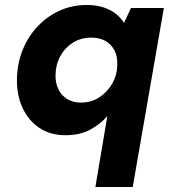

<svg xmlns="http://www.w3.org/2000/svg" viewBox="-20 -531 700 771"><path d="M363 220 411 -65Q384 -33 342.5 -10.5Q301 12 243 12Q182 12 138 -17.5Q94 -47 70.5 -98Q47 -149 48 -213Q49 -276 71 -330.5Q93 -385 131.5 -425.5Q170 -466 220 -488.5Q270 -511 328 -511Q368 -511 397 -501Q426 -491 446 -475Q466 -459 478 -439L506 -499H638L513 220ZM305 -119Q346 -119 378.5 -140Q411 -161 431 -196Q451 -231 451 -273Q452 -305 439.5 -329Q427 -353 403.5 -366.5Q380 -380 347 -380Q306 -380 274 -360.5Q242 -341 223 -307Q204 -273 203 -231Q202 -199 214 -173.5Q226 -148 249.5 -133.5Q273 -119 305 -119Z"/></svg>

Font: DM Sans 20pt Black
Style: Italic
Weight: 900
Italic angle: -10°
Version: Version 4.004;gftools[0.9.30]